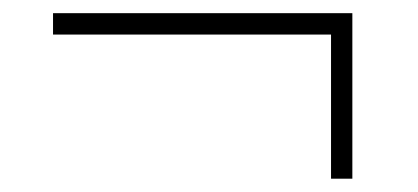

<svg xmlns="http://www.w3.org/2000/svg" viewBox="-20 -351 632 290"><path d="M60.1 -331.1V-298.8H480V-81.1H512.2V-331.1Z"/></svg>

Font: Fin Serif Display
Style: Italic
Weight: 400
Designer: J. Blake Harris
Version: Version 1.006;FEAKit 1.0